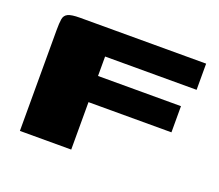

<svg xmlns="http://www.w3.org/2000/svg" viewBox="-86 -578 793 696"><g transform="rotate(20 311.0 -230.0)"><path d="M49 0V-389Q49 -416 51.5 -431.5Q54 -447 67.5 -453.5Q81 -460 113 -460H600V-359H247V-284H567V-183H247V0Z"/></g></svg>

Font: Genos ExtraBold
Style: Regular
Weight: 800
Designer: Robert E. Leuschke
Foundry: Robert E. Leuschke
Version: Version 1.010